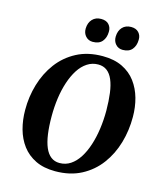

<svg xmlns="http://www.w3.org/2000/svg" viewBox="-139 -1074 1006 1186"><g transform="rotate(15 364.0 -481.0)"><path d="M326.5 10Q253 10 200.8 -15.5Q148.5 -41 115.2 -85.2Q82 -129.5 66.2 -187Q50.5 -244.5 50.5 -308.5Q50 -392.5 73.5 -472Q97 -551.5 144.2 -614.8Q191.5 -678 262.5 -715.5Q333.5 -753 428.5 -753Q502 -753 554.5 -727.5Q607 -702 640 -657.8Q673 -613.5 688.8 -557Q704.5 -500.5 704.5 -438Q705 -352.5 681.8 -272.2Q658.5 -192 611.2 -128.5Q564 -65 492.8 -27.5Q421.5 10 326.5 10ZM339.5 -46Q378.5 -46 409.8 -66.8Q441 -87.5 464.8 -124.8Q488.5 -162 504.2 -210.8Q520 -259.5 528 -316.2Q536 -373 536 -433Q535.5 -496.5 529 -545.2Q522.5 -594 508.2 -627.5Q494 -661 471 -678.5Q448 -696 415 -696Q376.5 -696 344.8 -675.2Q313 -654.5 289.5 -617.8Q266 -581 250 -532.5Q234 -484 226.2 -428Q218.5 -372 218.5 -313.5Q218.5 -249 225.5 -199.2Q232.5 -149.5 247 -115.5Q261.5 -81.5 284.5 -63.8Q307.5 -46 339.5 -46ZM344 -822Q316.5 -822 298.8 -841.5Q281 -861 281.5 -890.5Q282.5 -928 303.5 -950.2Q324.5 -972.5 359.5 -972.5Q392.5 -972.5 409.2 -953.8Q426 -935 425 -907.5Q424.5 -869.5 404.5 -845.8Q384.5 -822 344 -822ZM535.5 -822Q508 -822 490.5 -841.5Q473 -861 473.5 -890.5Q474.5 -928 495.2 -950.2Q516 -972.5 551 -972.5Q583 -972.5 600 -953.8Q617 -935 616 -907.5Q615.5 -869.5 595.5 -845.8Q575.5 -822 535.5 -822Z"/></g></svg>

Font: Merriweather 28pt ExtraBold
Style: Italic
Weight: 800
Italic angle: -7.8°
Version: Version 2.101